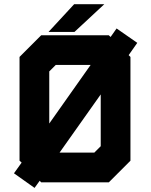

<svg xmlns="http://www.w3.org/2000/svg" viewBox="-20 -868 720 914"><path d="M144.5 26.5 46.5 -43 83 -94 73 -103V-597L176 -700H498L506.5 -692L535 -732.5L633.5 -664L592.5 -605.5L601 -597V-103L498 0H176L169 -7.5ZM214.5 -280 411.5 -559H245.5L214.5 -528ZM263.5 -141.5H429L459.5 -172V-418.5ZM211 -716 333 -848H476.5L334.5 -716Z"/></svg>

Font: Tourney Condensed Black
Style: Regular
Weight: 900
Width: 3
Designer: Tyler Finck
Foundry: Etcetera Type Co
Version: Version 1.010; ttfautohint (v1.8.3)